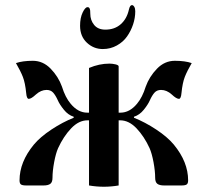

<svg xmlns="http://www.w3.org/2000/svg" viewBox="-20 -709 793 734"><path d="M286.1 -610.4Q286.1 -640.6 295.9 -661.1Q305.7 -681.6 314.5 -681.6Q320.3 -681.6 322.3 -677.2Q324.2 -672.9 324.7 -668.5Q325.2 -664.1 325.2 -656.2Q325.2 -631.8 339.8 -613.8Q354.5 -595.7 382.8 -595.7Q418 -595.7 441.4 -616.2Q464.8 -636.7 472.7 -671.9Q476.6 -689.5 484.4 -689.5Q489.3 -689.5 493.2 -683.1Q497.1 -676.8 497.1 -666Q497.1 -640.6 488.8 -615.7Q480.5 -590.8 465.8 -569.8Q451.2 -548.8 426.8 -535.2Q402.3 -521.5 373 -521.5Q337.9 -521.5 312 -545.9Q286.1 -570.3 286.1 -610.4ZM41 -467.8Q66.4 -476.6 105.5 -476.6Q144.5 -476.6 173.8 -446.3Q203.1 -416 216.8 -377.9Q229.5 -336.9 250 -312.5Q278.3 -278.3 313.5 -278.3H320.3V-449.2Q359.4 -465.8 398.4 -465.8Q410.2 -465.8 421.9 -462.9Q433.6 -460 433.6 -455.1V-278.3H440.4Q475.6 -278.3 503.9 -312.5Q524.4 -336.9 537.1 -377.9Q550.8 -416 580.1 -446.3Q609.4 -476.6 648.4 -476.6Q687.5 -476.6 712.9 -467.8Q695.3 -437.5 686.5 -415Q677.7 -392.6 673.8 -353.5Q671.9 -331.1 664.1 -331.1Q654.3 -331.1 636.7 -347.7Q617.2 -365.2 595.7 -365.2Q580.1 -365.2 570.8 -355Q561.5 -344.7 552.7 -325.2Q545.9 -309.6 529.8 -289.6Q513.7 -269.5 492.2 -262.7V-258.8Q534.2 -242.2 577.1 -213.9Q620.1 -185.5 644.5 -156.2Q699.2 -89.8 699.2 -19.5Q699.2 -7.8 693.8 -3.9Q688.5 0 673.8 0H607.4Q589.8 0 581.5 -6.3Q573.2 -12.7 573.2 -29.3Q573.2 -54.7 566.9 -88.9Q560.5 -123 551.8 -142.6Q531.2 -187.5 502 -218.3Q472.7 -249 439.5 -249H433.6V0Q405.3 4.9 377 4.9Q348.6 4.9 320.3 0V-249H314.5Q281.2 -249 252 -218.3Q222.7 -187.5 202.1 -142.6Q193.4 -123 187 -88.9Q180.7 -54.7 180.7 -29.3Q180.7 -12.7 172.4 -6.3Q164.1 0 146.5 0H80.1Q65.4 0 60.1 -3.9Q54.7 -7.8 54.7 -19.5Q54.7 -89.8 109.4 -156.2Q133.8 -185.5 176.8 -213.9Q219.7 -242.2 261.7 -258.8V-262.7Q240.2 -269.5 224.1 -289.6Q208 -309.6 201.2 -325.2Q192.4 -344.7 183.1 -355Q173.8 -365.2 158.2 -365.2Q136.7 -365.2 117.2 -347.7Q99.6 -331.1 89.8 -331.1Q82 -331.1 80.1 -353.5Q76.2 -392.6 67.4 -415Q58.6 -437.5 41 -467.8Z"/></svg>

Font: Monomakh Unicode TT
Style: Medium
Weight: 500
Designer: Alexey Kryukov, Aleksandr Andreev
Version: Version 1.1